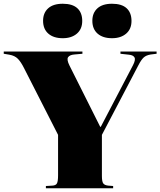

<svg xmlns="http://www.w3.org/2000/svg" viewBox="-40 -1005 856 1025"><path d="M205 0V-12L239 -14Q258 -15 264 -26Q270 -37 270 -70V-285L88 -642Q72 -674 55.5 -691Q39 -708 10 -713L-20 -718V-730H400V-718L356 -714Q332 -712 323.5 -699.5Q315 -687 331 -655L495 -328H498L670 -657Q685 -686 678 -698.5Q671 -711 648 -713L603 -718V-730H796V-718L764 -714Q740 -710 727 -698Q714 -686 699 -657L504 -285V-66Q504 -35 511.5 -25.5Q519 -16 538 -14L564 -12V0ZM558 -801Q509 -801 481 -825.5Q453 -850 453 -894Q453 -936 480 -960.5Q507 -985 558 -985Q610 -985 636 -961Q662 -937 662 -893Q662 -850 633.5 -825.5Q605 -801 558 -801ZM295 -801Q246 -801 218 -825.5Q190 -850 190 -894Q190 -936 217 -960.5Q244 -985 295 -985Q347 -985 373 -961Q399 -937 399 -893Q399 -850 370.5 -825.5Q342 -801 295 -801Z"/></svg>

Font: Literata 72pt Black
Style: Regular
Weight: 900
Designer: Latin by Veronika Burian and Jose Scaglione. Greek by Irene Vlachou. Cyrillic by Vera Evstafieva.
Foundry: TypeTogether
Version: Version 3.002